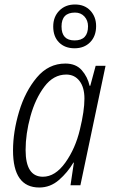

<svg xmlns="http://www.w3.org/2000/svg" viewBox="-20 -825 502 855"><path d="M171 -38Q94 -38 94 -157Q94 -229 115.5 -307Q137 -385 177.5 -439Q218 -493 275 -493Q312 -493 334 -464.5Q356 -436 356 -386Q356 -331 336 -249Q316 -164 271 -101Q226 -38 171 -38ZM155 10Q204 10 242.5 -23.5Q281 -57 307 -101H309L294 0H338L450 -532H406L382 -443H379Q370 -483 344 -512.5Q318 -542 271 -542Q196 -542 144 -480Q92 -418 65 -328Q38 -238 38 -155Q38 10 155 10ZM312 -610Q355 -610 381.5 -637Q408 -664 408 -709Q408 -750 382.5 -777.5Q357 -805 314 -805Q271 -805 244 -777.5Q217 -750 217 -707Q217 -662 243 -636Q269 -610 312 -610ZM312 -645Q254 -645 254 -707Q254 -769 314 -769Q340 -769 356 -751.5Q372 -734 372 -708Q372 -645 312 -645Z"/></svg>

Font: Noto Sans Display SemiCondensed Light
Style: Italic
Weight: 300
Width: 4
Italic angle: -12°
Designer: Monotype Design Team
Foundry: Monotype Imaging Inc.
Version: Version 1.900